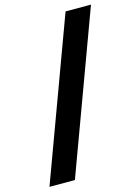

<svg xmlns="http://www.w3.org/2000/svg" viewBox="-130 -900 736 1021"><g transform="rotate(-15 238.0 -389.5)"><path d="M309.9 -759 335.7 -829H475.7L449.9 -759L177.4 -20L151.6 50H11.6L37.4 -20Z"/></g></svg>

Font: Nordica Plus
Style: NordicaClassicRgObl
Weight: 500
Version: Version 1.01